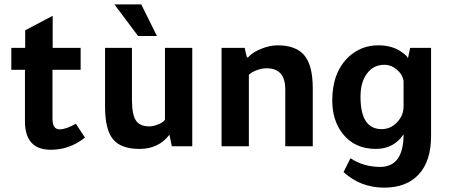

<svg xmlns="http://www.w3.org/2000/svg" viewBox="-20 -675 2077 886"><path d="M352.1 -353H222.2V-127.9Q222.2 -78.1 254.9 -78.1Q284.7 -78.1 330.1 -104L372.1 -40Q301.3 16.1 214.8 16.1Q94.7 16.1 95.2 -116.2V-353H32.2V-454.1H96.2V-535.2Q146 -562 223.1 -602.1V-454.1H352.1Z M760.7 -51.8Q710.9 12.2 624 12.2Q538.1 12.2 501.5 -32.5Q464.8 -77.1 464.8 -182.1V-454.1H588.9V-214.8Q588.9 -147 606.9 -119.4Q625 -91.8 668.9 -91.8Q688 -91.8 711.9 -101.8Q735.8 -111.8 741.2 -123V-454.1H867.2V0H772.9L762.2 -51.8ZM617.2 -508.8 507.8 -654.8H631.8L704.1 -508.8Z M1124.5 -410.2Q1144.5 -433.1 1184.6 -449.5Q1224.6 -465.8 1260.7 -465.8Q1346.7 -465.8 1385 -418.9Q1423.3 -372.1 1423.3 -267.1V0H1296.4V-262.2Q1296.4 -360.4 1209.5 -359.9Q1187.5 -359.9 1162.6 -350.3Q1137.7 -340.8 1128.4 -329.1V0H1002.4V-454.1H1109.4Q1114.3 -428.2 1119.6 -410.2Z M1842.3 -55.2Q1797.4 11.7 1715.3 12.2Q1615.2 12.2 1560.5 -59.1Q1513.7 -119.1 1513.2 -210.9Q1513.2 -341.8 1589.4 -413.1Q1647.5 -466.3 1726.6 -465.8Q1789.6 -465.8 1833.5 -435.1Q1862.3 -415 1862.3 -404.8L1872.6 -454.1H1969.2V-46.9Q1969.2 68.4 1912.1 129.9Q1856 190.9 1752.4 190.9Q1644.5 190.9 1565.4 119.1L1597.2 55.2Q1658.2 95.2 1734.4 95.2Q1842.3 94.7 1842.3 -55.2ZM1842.3 -299.8Q1838.4 -330.6 1811.8 -353.3Q1785.2 -376 1753.4 -376Q1703.6 -376 1673.6 -335.9Q1643.6 -295.9 1643.6 -228Q1643.6 -79.1 1741.2 -79.1Q1782.2 -79.1 1812.3 -110.6Q1842.3 -142.1 1842.3 -185.1Z"/></svg>

Font: Tajawal
Style: Bold
Weight: 700
Designer: Boutros Fonts
Foundry: Created by Boutros International 2017
Version: Version 1.700